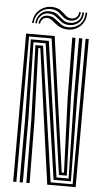

<svg xmlns="http://www.w3.org/2000/svg" viewBox="-62 -994 563 1033"><g transform="rotate(5 219.0 -477.5)"><path d="M49.8 0V-800H204.2L249.2 -475L305.8 -71.8H318L302.5 -477L299 -800H316.5L320 -477L334.5 -57.5H292L188.8 -785.8H67V0ZM84.5 0V-342.8L77.8 -771.2H175L280 -43H345.2L336 -477L335.5 -800H353.5L353.8 -477L359 -28.8H265.5L159 -757H93.2L102 -342.8V0ZM121 0 118 -342.8 105 -742.5H146.2L250.8 -14H369.8L371 -800H388.2L387.2 0H233.8L186 -343.8L133 -728.2H122L135.2 -342.8L138.5 0ZM76.5 -859.8Q79.8 -906.2 110.4 -931.6Q141 -957 179.8 -954.5Q207.8 -952.8 224.2 -940.2Q240.8 -927.8 253.5 -915.6Q266.2 -903.5 282.8 -902.5Q298 -901.2 310.6 -910.1Q323.2 -919 324.2 -940H333Q332.2 -913.5 316 -901.2Q299.8 -889 279.2 -890.2Q257.5 -891.2 243.8 -903.4Q230 -915.5 215.4 -928Q200.8 -940.5 176.5 -942.5Q139.8 -945.2 113.8 -921.6Q87.8 -898 85.2 -859.8ZM94 -859.8Q96 -891.8 116.9 -912.4Q137.8 -933 170.5 -930.2Q195.2 -928.2 210.8 -915.8Q226.2 -903.2 240.4 -891.1Q254.5 -879 275 -878Q302.5 -876.8 321.8 -892.1Q341 -907.5 341.8 -940H350.5Q349.8 -901.5 326.9 -883Q304 -864.5 273.2 -865.8Q249.5 -866.8 233.5 -879Q217.5 -891.2 203 -903.6Q188.5 -916 168.2 -918Q139.8 -920.5 122 -903.2Q104.2 -886 102.5 -859.8ZM111.2 -859.8Q112.8 -880.2 125.9 -894.1Q139 -908 164 -905.5Q183.5 -904 198.9 -891.5Q214.2 -879 230.8 -866.8Q247.2 -854.5 270.8 -853.5Q304.8 -851.8 331.5 -873.9Q358.2 -896 359 -940H367.8Q366.5 -890.2 336.4 -864.9Q306.2 -839.5 268.5 -841.2Q239.8 -842.2 220.4 -854.5Q201 -866.8 187 -879.2Q173 -891.8 160.2 -893.2Q142.5 -895.5 131.8 -884.9Q121 -874.2 120 -859.8Z"/></g></svg>

Font: Big Shoulders Inline Display SemiBold
Style: Regular
Weight: 600
Designer: Patric King
Foundry: XO Type Co
Version: Version 1.000